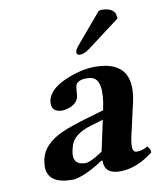

<svg xmlns="http://www.w3.org/2000/svg" viewBox="-79 -739 672 811"><g transform="rotate(-10 257.0 -333.0)"><path d="M399.4 -673.8Q406.2 -675.8 415.5 -675.8Q453.1 -675.3 467.8 -651.9L472.7 -628.9L329.6 -521Q307.6 -504.9 288.6 -504.9Q278.3 -504.9 275.4 -515.1Q274.9 -517.6 275.4 -519Q278.8 -531.7 288.6 -543ZM305.7 -48.3 299.3 -47.9Q232.9 -2.9 181.2 8.3Q172.4 10.3 167 9.8Q60.1 9.8 60.5 -65.9Q61 -80.1 64 -95.2Q77.6 -160.2 162.6 -197.8Q199.7 -214.4 272.9 -235.8L344.7 -256.8Q371.6 -382.3 323.2 -398.4Q313.5 -401.9 298.3 -401.9Q259.3 -401.4 251.5 -379.4Q249.5 -373.5 247.1 -339.8Q246.6 -335 246.1 -332Q240.2 -304.7 204.6 -291.5Q189 -286.1 173.8 -285.6Q123.5 -287.1 132.8 -336.4Q144 -389.2 234.9 -422.9Q291.5 -443.8 341.3 -443.8Q511.2 -443.8 476.1 -273.4Q475.6 -271.5 475.6 -271L442.9 -127Q430.2 -68.4 447.3 -61.5Q451.7 -60.1 456.5 -60.1Q481 -60.5 502 -74.2Q516.1 -58.1 513.7 -45.9Q441.9 9.8 371.1 9.8Q305.2 9.8 305.2 -44.9Q305.7 -46.9 305.7 -48.3ZM336.4 -217.8 280.8 -201.2Q211.4 -180.2 194.8 -137.2Q190.9 -126.5 187.5 -109.9Q176.3 -56.2 222.7 -50.8Q227.5 -50.3 232.4 -49.8Q256.3 -50.8 308.1 -85.9Z"/></g></svg>

Font: Linux Libertine Slanted O
Style: Bold Slanted
Weight: 700
Designer: Philipp H. Poll
Foundry: Philipp H. Poll
Version: Version 5.0.0